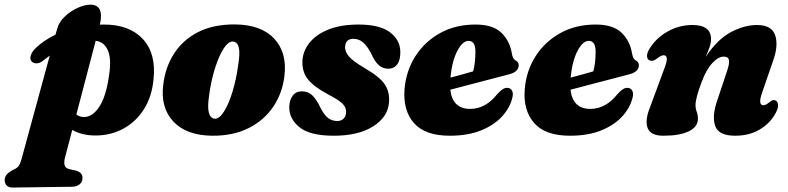

<svg xmlns="http://www.w3.org/2000/svg" viewBox="-106 -582 3452 841"><path d="M81 -315Q67.5 -304.5 53.8 -304.5Q40 -304.5 32 -313.5Q23.5 -324 29.5 -341Q35.5 -358 53 -374Q88.5 -407 137 -430L144.5 -456Q152.5 -485.5 177.8 -509.5Q203 -533.5 234 -547.5Q265 -561.5 289.5 -561.5Q351.5 -561.5 331.5 -474Q340.5 -474.5 349.5 -474.5Q461 -474.5 519.8 -411Q578.5 -347.5 566.5 -235Q559.5 -158.5 524.2 -103.2Q489 -48 434 -18.2Q379 11.5 312.5 11.5Q281 11.5 255.5 5Q230 -1.5 210.5 -13L179 107Q173.5 128 176.8 141.2Q180 154.5 198 159L225.5 165Q242 169.5 248.8 178Q255.5 186.5 255.5 197Q255.5 214.5 243 225Q230.5 235.5 210.5 236L-51 239.5Q-66 240 -75.8 231.2Q-85.5 222.5 -85.5 206.5Q-85.5 195 -78 184.5Q-70.5 174 -50.5 163Q-31 154.5 -24.5 145.5Q-18 136.5 -13 119.5L112 -338.5Q96.5 -327.5 81 -315ZM261.5 -69.5Q299 -69 329 -114.5Q359 -160 372 -254Q383 -328 365.2 -364.2Q347.5 -400.5 313 -403L228.5 -80.5Q243 -69.5 261.5 -69.5Z M923.5 -475Q1038 -474 1095 -412.8Q1152 -351.5 1140 -250.5Q1131.5 -175 1091.2 -115Q1051 -55 982.8 -20.8Q914.5 13.5 822.5 12.5Q710 11 653.2 -49.8Q596.5 -110.5 609 -210.5Q617.5 -285.5 655.5 -345.8Q693.5 -406 760.5 -440.8Q827.5 -475.5 923.5 -475ZM834 -62Q854.5 -60.5 875.2 -93.5Q896 -126.5 912.2 -179.8Q928.5 -233 936.5 -291.5Q946 -348.5 940.2 -373.2Q934.5 -398 915 -400Q898.5 -401.5 882.2 -381.2Q866 -361 851.8 -327Q837.5 -293 826.8 -251.5Q816 -210 810.5 -168Q802 -113 808.8 -88.5Q815.5 -64 834 -62Z M1371.5 -52Q1389.5 -52 1399.8 -63.2Q1410 -74.5 1410 -92Q1410 -112 1394.2 -128Q1378.5 -144 1330.5 -169Q1271 -200.5 1244.2 -232.8Q1217.5 -265 1218.5 -312.5Q1220 -357 1249 -393.8Q1278 -430.5 1332.2 -452.5Q1386.5 -474.5 1465 -474.5Q1557 -474.5 1602 -440.8Q1647 -407 1647.5 -355Q1648 -318.5 1633.8 -299.8Q1619.5 -281 1595 -281Q1571.5 -281 1554 -295.8Q1536.5 -310.5 1519 -349Q1502.5 -380.5 1484.2 -396.2Q1466 -412 1442 -412Q1406 -412 1405.5 -373.5Q1406 -354 1423 -334Q1440 -314 1491 -284Q1557.5 -245.5 1579.5 -212.2Q1601.5 -179 1598 -134.5Q1593.5 -69.5 1528.5 -28.5Q1463.5 12.5 1356.5 12.5Q1252.5 12.5 1206.8 -24Q1161 -60.5 1161 -112Q1161.5 -144 1176 -163Q1190.5 -182 1216 -182Q1244 -182 1262.5 -163.8Q1281 -145.5 1297.5 -110.5Q1314.5 -77 1331.8 -64.5Q1349 -52 1371.5 -52Z M2139.5 -160Q2130.5 -114.5 2095.8 -75Q2061 -35.5 2002.8 -11.5Q1944.5 12.5 1864 12.5Q1756 12.5 1707.2 -43Q1658.5 -98.5 1666 -191.5Q1672.5 -271 1713 -335Q1753.5 -399 1821.2 -436.8Q1889 -474.5 1976.5 -474.5Q2053.5 -474.5 2090.5 -438.2Q2127.5 -402 2136 -347.5Q2140.5 -323 2152 -317.5Q2166 -311 2166 -296Q2166 -284 2157 -273.5Q2148 -263 2124 -256.5Q2097.5 -249.5 2053.2 -238Q2009 -226.5 1959.5 -213.5Q1910 -200.5 1866.5 -189Q1876 -105 1953.5 -105Q1988 -105 2017.8 -121.8Q2047.5 -138.5 2071.5 -169Q2086.5 -185.5 2096.8 -191.8Q2107 -198 2119 -197Q2131 -195.5 2136.5 -185.5Q2142 -175.5 2139.5 -160ZM1946.5 -403Q1920 -403 1897 -358.8Q1874 -314.5 1867 -242Q1893.5 -249 1919.8 -256.2Q1946 -263.5 1966.5 -269.5Q1976 -304 1976.5 -353.5Q1977 -403 1946.5 -403Z M2666 -160Q2657 -114.5 2622.2 -75Q2587.5 -35.5 2529.2 -11.5Q2471 12.5 2390.5 12.5Q2282.5 12.5 2233.8 -43Q2185 -98.5 2192.5 -191.5Q2199 -271 2239.5 -335Q2280 -399 2347.8 -436.8Q2415.5 -474.5 2503 -474.5Q2580 -474.5 2617 -438.2Q2654 -402 2662.5 -347.5Q2667 -323 2678.5 -317.5Q2692.5 -311 2692.5 -296Q2692.5 -284 2683.5 -273.5Q2674.5 -263 2650.5 -256.5Q2624 -249.5 2579.8 -238Q2535.5 -226.5 2486 -213.5Q2436.5 -200.5 2393 -189Q2402.5 -105 2480 -105Q2514.5 -105 2544.2 -121.8Q2574 -138.5 2598 -169Q2613 -185.5 2623.2 -191.8Q2633.5 -198 2645.5 -197Q2657.5 -195.5 2663 -185.5Q2668.5 -175.5 2666 -160ZM2473 -403Q2446.5 -403 2423.5 -358.8Q2400.5 -314.5 2393.5 -242Q2420 -249 2446.2 -256.2Q2472.5 -263.5 2493 -269.5Q2502.5 -304 2503 -353.5Q2503.5 -403 2473 -403Z M2740.5 -317Q2729.5 -320.5 2728.2 -334.8Q2727 -349 2738.5 -367.5Q2766.5 -414.5 2817.5 -443.5Q2868.5 -472.5 2927 -472.5Q3008.5 -472.5 3008.5 -410.5Q3008.5 -394 3001.5 -374Q2994.5 -354 2985 -333Q3037.5 -411 3096.5 -441.8Q3155.5 -472.5 3209.5 -472.5Q3275 -472.5 3289.8 -426.5Q3304.5 -380.5 3279 -312L3233 -178.5Q3222 -147.5 3224 -134.2Q3226 -121 3238 -121Q3249 -121 3267 -136.5Q3280.5 -147 3291 -142Q3300 -138 3302 -124.5Q3304 -111 3292.5 -88.5Q3269.5 -44 3223.5 -15.8Q3177.5 12.5 3114 12.5Q3042.5 12.5 3027.2 -29.2Q3012 -71 3034 -137L3078.5 -270.5Q3089.5 -302 3087 -318Q3084.5 -334 3064.5 -334Q3040 -334 3013.8 -305.5Q2987.5 -277 2967 -222Q2940.5 -151.5 2940.5 -122Q2940.5 -106 2945.8 -92.5Q2951 -79 2951 -61Q2951 -27 2911.8 -7.2Q2872.5 12.5 2799 12.5Q2743.5 12.5 2730.8 -21.2Q2718 -55 2741.5 -113L2803.5 -280.5Q2816.5 -314 2814.8 -327Q2813 -340 2800.5 -340Q2789 -340 2767.5 -322.5Q2752 -312 2740.5 -317Z"/></svg>

Font: Fraunces 72pt S050 Black
Style: Italic
Weight: 900
Italic angle: -16°
Version: Version 1.000; ttfautohint (v1.8.3)